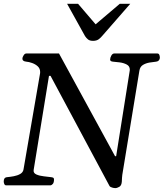

<svg xmlns="http://www.w3.org/2000/svg" viewBox="-24 -974 861 1009"><path d="M8.3 0Q1.5 0 -1.5 -7.1Q-4.4 -14.2 -4.4 -20.5Q-4.4 -30.3 -0.5 -36.1Q3.4 -42 13.7 -43Q29.3 -44.4 48.3 -47.9Q67.4 -51.3 82.3 -59.8Q97.2 -68.4 99.6 -84L186.5 -587.9Q187 -590.3 187 -595.2Q187 -613.8 174.6 -625.2Q162.1 -636.7 145 -642.8Q127.9 -648.9 114.3 -649.9Q92.3 -651.9 93.8 -668Q94.2 -673.3 100.1 -683.1Q106 -692.9 114.3 -692.9H286.1L580.6 -153.3H586.4L657.7 -602.5Q658.2 -604.5 658.2 -607.9Q658.2 -626.5 641.8 -635Q625.5 -643.6 604.7 -646.2Q584 -648.9 569.8 -649.9Q554.7 -651.4 554.7 -660.6Q554.7 -670.9 561 -681.9Q567.4 -692.9 576.2 -692.9H803.2Q811.5 -692.9 814.2 -683.1Q816.9 -673.3 815.9 -668Q813 -651.9 796.4 -649.9Q781.2 -648.4 762 -645.3Q742.7 -642.1 727.3 -632.8Q711.9 -623.5 708.5 -602.5L618.7 -55.2Q617.2 -45.9 617.2 -39.8Q617.2 -33.7 616.2 -19.5Q614.7 1 603 7.8Q591.3 14.6 581.1 14.6Q576.2 14.6 570.1 13.2Q564 11.7 558.8 9.3Q553.7 6.8 551.8 3.9L241.7 -575.2H233.4L152.8 -80.6Q150.4 -64.5 167.2 -57.1Q184.1 -49.8 206.8 -47.4Q229.5 -44.9 244.1 -43Q252.4 -42 256.1 -39.8Q259.8 -37.6 259.8 -30.8Q259.8 -14.6 253.4 -7.3Q247.1 0 240.2 0ZM465.3 -759.3Q447.8 -759.3 438.7 -766.6Q429.7 -773.9 422.9 -784.2L328.6 -954.1H386.2L478.5 -846.2L605.5 -954.1H660.6L516.1 -788.6Q506.3 -776.4 494.9 -767.8Q483.4 -759.3 465.3 -759.3Z"/></svg>

Font: Gelasio
Style: Italic
Weight: 400
Italic angle: -8.5°
Designer: Eben Sorkin
Foundry: Eben Sorkin
Version: Version 1.008